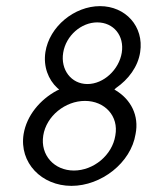

<svg xmlns="http://www.w3.org/2000/svg" viewBox="-20 -605 479 626"><path d="M213 1C310 1 407 -74 422 -168C434 -228 407 -280 358 -310L353 -313L358 -318C399 -346 430 -388 437 -435C450 -519 389 -585 306 -585C223 -585 141 -519 128 -435C121 -388 137 -346 167 -318L173 -313L166 -310C110 -280 67 -228 57 -168C42 -74 116 1 213 1ZM257 -276C321 -276 368 -227 356 -163C346 -99 285 -49 221 -49C157 -49 111 -99 121 -163C131 -227 193 -276 257 -276ZM297 -532C350 -532 386 -489 377 -433C368 -378 318 -331 265 -331C212 -331 177 -378 186 -433C195 -489 245 -532 297 -532Z"/></svg>

Font: Charger Pro
Style: LitNarObl
Weight: 300
Designer: Jasper
Foundry: Cannot Into Space Fonts
Version: Version 1.09